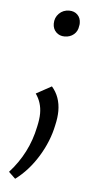

<svg xmlns="http://www.w3.org/2000/svg" viewBox="-46 -405 364 631"><g transform="rotate(5 136.0 -90.0)"><path d="M110 -326Q110 -346 123.5 -359.5Q137 -373 157 -373Q174 -373 184.5 -362.5Q195 -352 195 -335Q195 -329 194 -326Q192 -308 179.5 -297.5Q167 -287 149 -287Q132 -287 121 -298Q110 -309 110 -326ZM6 172Q67 105 85 17Q91 -9 91 -28Q91 -64 71 -92L122 -120Q150 -88 150 -41Q150 -20 144 6Q133 60 102 110.5Q71 161 28 193Z"/></g></svg>

Font: Ysabeau Infant Semilight
Style: Italic
Weight: 300
Italic angle: -12°
Designer: Christian Thalmann (Catharsis Fonts)
Version: Version 0.003